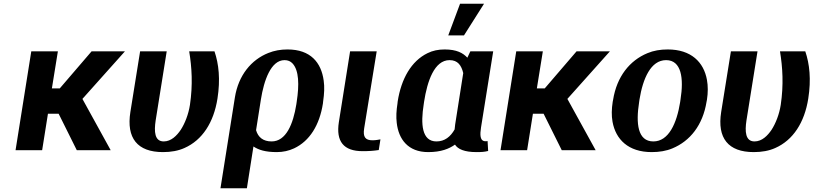

<svg xmlns="http://www.w3.org/2000/svg" viewBox="-20 -802 4343 1025"><path d="M63 0H205L236 -195H293L390 0H571L420 -274L647 -528H469L299 -330H257L289 -528H147Z M676 -204C654 -65 713 10 850 10C893 10 932 3 965 -12C1060 -54 1121 -148 1141 -276C1157 -378 1148 -461 1125 -528H990C1004 -443 1010 -350 994 -242C986 -191 967 -143 945 -109C924 -78 894 -47 854 -47C805 -47 802 -100 811 -159L870 -528H728Z M1157 203H1298L1333 -20C1360 -2 1396 10 1458 10C1491 10 1522 3 1550 -10C1633 -49 1686 -134 1704 -250L1705 -260C1711 -301 1713 -338 1708 -372C1695 -468 1638 -538 1515 -538C1478 -538 1444 -532 1412 -519C1322 -483 1253 -401 1234 -282ZM1347 -107 1373 -272C1389 -372 1426 -481 1499 -481C1517 -481 1531 -475 1542 -463C1576 -426 1578 -350 1564 -259L1562 -245C1545 -139 1507 -47 1430 -47C1385 -47 1358 -69 1347 -107Z M1789 -150C1773 -47 1814 5 1916 5C1950 5 1976 3 2002 -1L2011 -58L1993 -55C1986 -54 1978 -53 1969 -53C1930 -53 1917 -71 1924 -116L1991 -528H1849Z M2102 -250C2096 -212 2094 -178 2098 -146C2108 -59 2158 10 2266 10C2335 10 2378 -8 2409 -30C2424 -6 2459 10 2524 10C2550 10 2566 9 2586 4L2583 -49C2580 -48 2577 -48 2572 -48C2541 -48 2542 -84 2548 -122L2613 -528H2491L2475 -494C2452 -519 2418 -538 2354 -538C2320 -538 2290 -532 2262 -518C2176 -476 2122 -382 2103 -260ZM2242 -245 2244 -259C2261 -369 2299 -481 2380 -481C2424 -481 2443 -453 2453 -412L2410 -138L2407 -111C2385 -72 2354 -47 2310 -47C2232 -47 2225 -139 2242 -245ZM2373 -613H2457L2564 -782H2436Z M2652 0H2794L2825 -195H2882L2979 0H3160L3009 -274L3236 -528H3058L2888 -330H2846L2878 -528H2736Z M3251 -259C3245 -220 3244 -185 3250 -152C3267 -58 3334 10 3459 10C3499 10 3537 4 3570 -10C3664 -49 3732 -134 3752 -259L3754 -269C3760 -308 3760 -343 3754 -376C3737 -470 3670 -538 3545 -538C3505 -538 3469 -532 3436 -518C3342 -479 3273 -394 3253 -269ZM3392 -257 3394 -271C3412 -382 3454 -481 3536 -481C3618 -481 3631 -384 3613 -271L3611 -257C3593 -144 3550 -47 3468 -47C3384 -47 3374 -143 3392 -257Z M3830 -204C3808 -65 3867 10 4004 10C4047 10 4086 3 4119 -12C4214 -54 4275 -148 4295 -276C4311 -378 4302 -461 4279 -528H4144C4158 -443 4164 -350 4148 -242C4140 -191 4121 -143 4099 -109C4078 -78 4048 -47 4008 -47C3959 -47 3956 -100 3965 -159L4024 -528H3882Z"/></svg>

Font: Aerodynamic
Style: Obl
Weight: 500
Designer: Google
Version: Version 2.000980; 2014